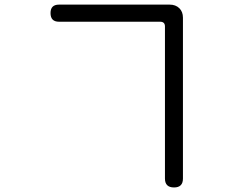

<svg xmlns="http://www.w3.org/2000/svg" viewBox="-20 -781 1040 844"><path d="M239.3 -760.7H725.6Q752 -760.7 768.1 -745.1Q784.2 -729.5 784.2 -703.1V3.9Q784.2 43 745.1 43Q705.1 43 705.1 3.9V-665Q705.1 -685.5 683.6 -685.5H239.3Q202.1 -685.5 202.1 -723.6Q202.1 -760.7 239.3 -760.7Z"/></svg>

Font: GenSenMaruGothic TW TTF Regular
Style: Regular
Weight: 400
Version: Version 1.301